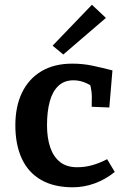

<svg xmlns="http://www.w3.org/2000/svg" viewBox="-20 -774 543 807"><path d="M286.1 13.2Q206.9 13.2 152.9 -17.7Q98.9 -48.6 71.7 -107.3Q44.5 -165.9 44.5 -247.3Q44.5 -326.5 72.5 -384.6Q100.5 -442.7 154.1 -474.6Q207.6 -506.5 283.6 -506.5Q328.3 -506.5 368.3 -498Q408.3 -489.6 452.6 -478.1L439.5 -322.2L365.4 -325.2L366 -371.9Q365.4 -387.5 361.5 -407.3Q357.5 -427.1 350.6 -445.6L399.5 -392Q375.6 -408.5 347.2 -422.5Q318.8 -436.5 289 -436.5Q250.1 -436.5 225.3 -413Q200.5 -389.5 189.1 -347.4Q177.6 -305.2 177.6 -247.3Q177.6 -194.5 191.1 -154.7Q204.6 -115 232.4 -93Q260.2 -71.1 304.2 -71.1Q337.4 -71.1 368 -79.8Q398.7 -88.5 430.3 -104.9L462.4 -51.3Q422.9 -19.5 377.8 -3.1Q332.6 13.2 286.1 13.2ZM246.1 -544.9 201.1 -582 366.4 -754 425.2 -698.7Z"/></svg>

Font: Andada Pro
Style: Regular
Weight: 400
Designer: Carolina Giovagnoli
Foundry: Huerta Tipografica
Version: Version 3.003